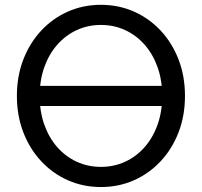

<svg xmlns="http://www.w3.org/2000/svg" viewBox="-20 -752 822 782"><path d="M116.7 -402.3V-320.3H391.1H655.8V-402.3H391.1ZM141.6 -361.3Q141.6 -425.3 160.4 -478.3Q179.2 -531.2 213.1 -569.8Q247.1 -608.4 292.5 -629.4Q337.9 -650.4 391.1 -650.4Q444.3 -650.4 489.7 -629.4Q535.2 -608.4 569.1 -569.8Q603 -531.2 621.8 -478.3Q640.6 -425.3 640.6 -361.3Q640.6 -297.4 621.8 -244.4Q603 -191.4 569.1 -152.8Q535.2 -114.3 489.7 -93.3Q444.3 -72.3 391.1 -72.3Q337.9 -72.3 292.5 -93.3Q247.1 -114.3 213.1 -152.8Q179.2 -191.4 160.4 -244.4Q141.6 -297.4 141.6 -361.3ZM48.8 -361.3Q48.8 -280.8 75 -213.1Q101.1 -145.5 147.7 -95.5Q194.3 -45.4 256.6 -17.8Q318.8 9.8 391.1 9.8Q463.4 9.8 525.6 -17.8Q587.9 -45.4 634.5 -95.5Q681.2 -145.5 707.3 -213.1Q733.4 -280.8 733.4 -361.3Q733.4 -441.9 707.3 -509.5Q681.2 -577.1 634.5 -627.2Q587.9 -677.2 525.6 -704.8Q463.4 -732.4 391.1 -732.4Q318.8 -732.4 256.6 -704.8Q194.3 -677.2 147.7 -627.2Q101.1 -577.1 75 -509.5Q48.8 -441.9 48.8 -361.3Z"/></svg>

Font: Giphurs SC
Style: Regular
Weight: 400
Version: Version 0.920